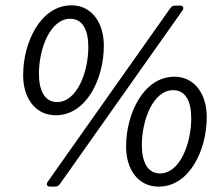

<svg xmlns="http://www.w3.org/2000/svg" viewBox="-20 -693 839 725"><path d="M67.4 -409.2C67.4 -322.3 113.3 -257.8 190.4 -257.8C306.6 -257.8 372.1 -395.5 372.1 -520.5C372.1 -607.4 326.2 -672.9 250 -672.9C133.8 -672.9 67.4 -534.2 67.4 -409.2ZM623 -662.1 160.2 -6.8C153.3 3.9 157.2 11.7 169.9 11.7H187.5C195.3 11.7 201.2 8.8 206.1 2L668.9 -653.3C675.8 -664.1 671.9 -671.9 659.2 -671.9H641.6C633.8 -671.9 627.9 -668.9 623 -662.1ZM313.5 -515.6C313.5 -419.9 270.5 -307.6 195.3 -307.6C147.5 -307.6 127 -353.5 127 -414.1C127 -509.8 169.9 -622.1 245.1 -622.1C293.9 -622.1 313.5 -577.1 313.5 -515.6ZM456.1 -139.6C456.1 -52.7 502 11.7 579.1 11.7C695.3 11.7 760.7 -126 760.7 -251C760.7 -337.9 714.8 -403.3 638.7 -403.3C522.5 -403.3 456.1 -264.6 456.1 -139.6ZM702.1 -246.1C702.1 -150.4 659.2 -38.1 584 -38.1C536.1 -38.1 515.6 -84 515.6 -144.5C515.6 -240.2 558.6 -352.5 633.8 -352.5C682.6 -352.5 702.1 -307.6 702.1 -246.1Z"/></svg>

Font: Ed Sans Neue
Style: Italic
Weight: 400
Italic angle: -11°
Designer: Stephen Hutchings
Version: Version 1.004;PS 001.004;hotconv 1.0.88;makeotf.lib2.5.64775